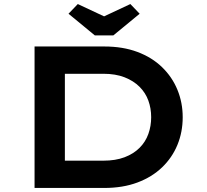

<svg xmlns="http://www.w3.org/2000/svg" viewBox="-20 -930 1026 950"><path d="M151 0V-700H496Q588 -700 660 -673Q732 -646 782 -597.5Q832 -549 858 -485.5Q884 -422 884 -350Q884 -277 858 -213.5Q832 -150 782 -102Q732 -54 660 -27Q588 0 496 0ZM301 -109 285 -135H491Q552 -135 596.5 -152Q641 -169 670.5 -198.5Q700 -228 714 -267Q728 -306 728 -350Q728 -394 714 -432.5Q700 -471 670.5 -500.5Q641 -530 596.5 -547.5Q552 -565 491 -565H282L301 -589ZM449 -755 319 -862 365 -910 510 -842H480L625 -910L671 -862L541 -755Z"/></svg>

Font: Lexend Peta SemiBold
Style: Regular
Weight: 600
Designer: Bonnie Shaver-Troup, Thomas Jockin
Foundry: Lexend
Version: Version 1.007